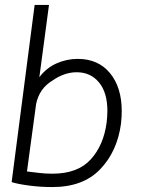

<svg xmlns="http://www.w3.org/2000/svg" viewBox="-20 -746 572 776"><path d="M98 4Q52 -2 27 -10L120 -726H178L139 -434Q168 -472 209 -490Q250 -508 294 -508Q377 -508 424.5 -450.5Q472 -393 472 -297Q472 -273 469 -246Q454 -134 385 -62Q316 10 192 10Q142 10 98 4ZM411 -251Q414 -277 414 -298Q414 -372 380 -413Q346 -454 290 -454Q264 -454 239 -445Q214 -436 193 -421Q139 -389 126 -326L89 -53L139 -47Q163 -44 192 -44Q294 -44 346.5 -101.5Q399 -159 411 -251Z"/></svg>

Font: Bellota
Style: Italic
Weight: 400
Italic angle: -7.5°
Designer: Kemie Guaida
Foundry: Kemie Guaida
Version: Version 4.001